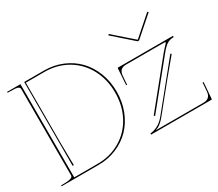

<svg xmlns="http://www.w3.org/2000/svg" viewBox="-134 -1049 1517 1338"><g transform="rotate(-30 625.0 -380.0)"><path d="M839.8 -754.9 993.7 -620.1H996.6L1149.9 -754.9L1157.2 -747.6L1000.5 -609.9H989.3L833 -747.6ZM826.7 -105 1106.4 -450.2Q1116.2 -462.4 1128.9 -475.8Q1141.6 -489.3 1147.9 -496.1Q1154.3 -502.9 1154.3 -505.9Q1154.3 -509.8 1147 -509.8H837.4Q783.7 -509.8 779.3 -455.6L773.9 -384.3L766.6 -384.8L775.4 -515.6Q775.4 -520 780.3 -520H1221.2V-509.8Q1188 -509.8 1165.5 -494.6Q1143.1 -479.5 1114.3 -443.8L834.5 -98.6ZM1150.4 -415Q1065.9 -314.5 1040.5 -283.2L868.7 -71.3Q852.1 -50.8 836.9 -37.8Q821.8 -24.9 812.7 -20.3Q803.7 -15.6 788.6 -9.8H1173.3Q1199.7 -9.8 1214.8 -23.9Q1230 -38.1 1231.9 -65.4L1237.3 -135.7L1245.1 -134.3L1234.9 -4.4Q1234.9 0 1230 0H745.1L745.6 -9.8Q767.6 -9.8 800.8 -25.1Q834 -40.5 862.8 -76.2L1143.6 -421.9ZM24.9 -759.8H132.3V-9.8H319.8Q421.4 -9.8 502.7 -57.4Q584 -105 629.4 -189.5Q674.8 -273.9 674.8 -379.9Q674.8 -485.8 629.4 -570.3Q584 -654.8 502.7 -702.4Q421.4 -750 319.8 -750H169.9V-260.7L172.4 -85H162.6V-759.8H322.3Q400.4 -759.8 468.3 -731.2Q536.1 -702.6 584.2 -652.8Q632.3 -603 659.9 -532.2Q687.5 -461.4 687.5 -379.9Q687.5 -298.3 659.9 -227.5Q632.3 -156.7 584.2 -106.9Q536.1 -57.1 468.3 -28.6Q400.4 0 322.3 0H24.9V-7.3H44.9Q77.1 -7.3 94.5 -11.7Q111.8 -16.1 116 -21.5Q120.1 -26.9 120.1 -35.6V-727.5Q120.1 -740.7 105.5 -746.6Q90.8 -752.4 44.9 -752.4H24.9Z"/></g></svg>

Font: ZnikomitNo25
Style: Regular
Weight: 100
Designer: gluk
Foundry: gluk
Version: Version 0.56